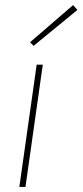

<svg xmlns="http://www.w3.org/2000/svg" viewBox="-20 -734 324 754"><path d="M148 -480 80 0H56L124 -480ZM267 -714 284 -695 112 -554 98 -568Z"/></svg>

Font: Exo 2 Thin
Style: Italic
Weight: 250
Italic angle: -8°
Designer: Natanael Gama
Foundry: Natanael Gama
Version: Version 2.010